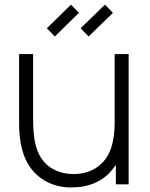

<svg xmlns="http://www.w3.org/2000/svg" viewBox="-20 -796 648 829"><path d="M320.8 -740.6 286.5 -776 182.3 -674 216.7 -638.5ZM467.7 -740.6 433.3 -776 328.1 -674 362.5 -638.5ZM475 -562.5V-276C475 -245.8 474 -215.6 467.7 -187.5C460.4 -147.9 442.7 -110.4 413.5 -85.4C386.5 -60.4 349 -46.9 309.4 -44.8C267.7 -42.7 228.1 -52.1 195.8 -74C132.3 -119.8 122.9 -195.8 122.9 -289.6V-562.5H62.5V-288.5C60.4 -185.4 75 -86.5 156.2 -27.1C202.1 6.2 256.2 16.7 308.3 12.5C358.3 10.4 410.4 -8.3 447.9 -44.8C460.4 -57.3 470.8 -70.8 480.2 -84.4V0H535.4V-562.5Z"/></svg>

Font: Manrope3 Light
Style: Regular
Weight: 300
Designer: Mikhail Sharanda
Foundry: Mikhail Sharanda
Version: Version 3.000;PS 003.000;hotconv 1.0.88;makeotf.lib2.5.64775